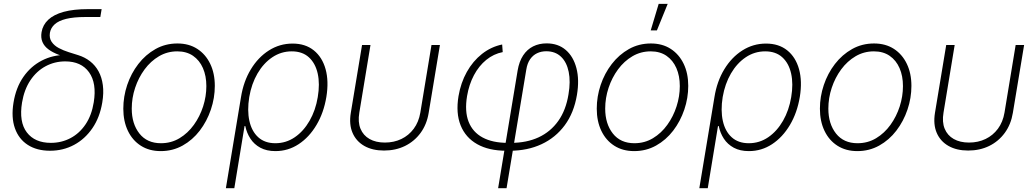

<svg xmlns="http://www.w3.org/2000/svg" viewBox="-20 -775 5390 999"><path d="M240.2 9.3Q171.9 9.3 124.8 -21Q77.6 -51.3 57.6 -107.7Q37.6 -164.1 50.3 -241.2Q63 -319.3 101.6 -374.8Q140.1 -430.2 197.3 -459.7Q254.4 -489.3 322.3 -489.3L355 -469.2Q316.4 -478.5 285.2 -490.2Q253.9 -502 232.2 -518.1Q210.4 -534.2 200.9 -556.4Q191.4 -578.6 196.3 -607.9Q202.6 -645.5 231.2 -672.4Q259.8 -699.2 311.3 -713.4Q362.8 -727.5 438.5 -727.5H508.8L502 -686.5H425.3Q363.8 -686.5 324.2 -676.8Q284.7 -667 264.4 -648.4Q244.1 -629.9 239.7 -604.5Q235.4 -576.7 248.8 -557.1Q262.2 -537.6 286.1 -524.9Q310.1 -512.2 337.2 -503.7Q364.3 -495.1 386.2 -488.3Q421.4 -477.5 448.7 -456.1Q476.1 -434.6 492.9 -403.6Q509.8 -372.6 515.1 -332Q520.5 -291.5 512.2 -242.2Q499.5 -164.6 460.9 -108.2Q422.4 -51.8 365.5 -21.2Q308.6 9.3 240.2 9.3ZM244.6 -31.7Q300.3 -31.7 346.9 -56.4Q393.6 -81.1 425.3 -128.2Q457 -175.3 467.8 -242.7Q483.9 -342.3 443.4 -398.9Q402.8 -455.6 319.3 -455.6Q264.2 -455.6 217 -430.2Q169.9 -404.8 137.9 -356.9Q106 -309.1 94.7 -241.7Q78.1 -140.6 119.6 -86.2Q161.1 -31.7 244.6 -31.7Z M816.4 11.2Q756.8 11.2 713.1 -16.6Q669.4 -44.4 645.5 -94.2Q621.6 -144 621.6 -209.5Q621.6 -272.5 641.8 -332.8Q662.1 -393.1 699.7 -441.9Q737.3 -490.7 789.1 -519.8Q840.8 -548.8 903.3 -548.8Q962.9 -548.8 1006.3 -520.8Q1049.8 -492.7 1073.7 -443.1Q1097.7 -393.6 1097.7 -328.1Q1097.7 -265.1 1077.1 -204.6Q1056.6 -144 1019.3 -95.2Q981.9 -46.4 930.2 -17.6Q878.4 11.2 816.4 11.2ZM817.4 -29.8Q870.6 -29.8 914.1 -55.9Q957.5 -82 988.8 -125.5Q1020 -168.9 1036.9 -221.4Q1053.7 -273.9 1053.7 -327.1Q1053.7 -379.9 1035.9 -420.7Q1018.1 -461.4 984.4 -484.6Q950.7 -507.8 902.3 -507.8Q850.6 -507.8 807.4 -482.4Q764.2 -457 732.4 -414.1Q700.7 -371.1 683.1 -318.1Q665.5 -265.1 665.5 -210Q665.5 -130.9 705.3 -80.3Q745.1 -29.8 817.4 -29.8Z M1155.3 204.1 1233.9 -269.5Q1247.1 -351.6 1285.2 -414.3Q1323.2 -477.1 1379.4 -512.7Q1435.5 -548.3 1502.4 -548.3Q1568.8 -548.3 1612.8 -512.9Q1656.7 -477.5 1674.1 -415Q1691.4 -352.5 1678.2 -271Q1664.6 -188.5 1626.7 -124.8Q1588.9 -61 1533.9 -24.9Q1479 11.2 1413.1 11.2Q1367.2 11.2 1334.7 -6.3Q1302.2 -23.9 1283 -53.5Q1263.7 -83 1256.3 -119.1H1252.4L1199.2 204.1ZM1412.6 -29.8Q1468.3 -29.8 1513.9 -61Q1559.6 -92.3 1590.8 -146.7Q1622.1 -201.2 1633.3 -269.5Q1645 -338.4 1633.1 -392.1Q1621.1 -445.8 1587.2 -476.8Q1553.2 -507.8 1498 -507.8Q1442.9 -507.8 1397 -477.1Q1351.1 -446.3 1319.8 -392.6Q1288.6 -338.9 1276.9 -270Q1265.6 -200.2 1277.6 -146Q1289.6 -91.8 1323.7 -60.8Q1357.9 -29.8 1412.6 -29.8Z M1978 8.3Q1918 8.3 1875.7 -15.6Q1833.5 -39.6 1814.5 -83.5Q1795.4 -127.4 1805.2 -187.5L1863.8 -541H1907.7L1849.6 -189Q1841.3 -140.1 1855.7 -105.2Q1870.1 -70.3 1902.8 -51.8Q1935.5 -33.2 1982.4 -33.2Q2029.8 -33.2 2068.4 -51.8Q2106.9 -70.3 2132.8 -105.2Q2158.7 -140.1 2167 -189L2225.1 -541H2269L2210.4 -187.5Q2200.7 -127.9 2168.5 -83.7Q2136.2 -39.6 2087.4 -15.6Q2038.6 8.3 1978 8.3Z M2571.8 204.1 2673.3 -408.2Q2681.2 -455.1 2701.9 -486.6Q2722.7 -518.1 2753.9 -533.7Q2785.2 -549.3 2824.2 -549.3Q2883.8 -549.3 2923.6 -515.1Q2963.4 -481 2979.2 -420.4Q2995.1 -359.9 2981.9 -281.2Q2966.3 -188 2918.5 -123.3Q2870.6 -58.6 2797.6 -24.7Q2724.6 9.3 2632.8 9.3H2614.3Q2523.4 9.3 2462.9 -24.9Q2402.3 -59.1 2376.7 -122.8Q2351.1 -186.5 2365.7 -274.9Q2377.4 -344.2 2408.9 -400.6Q2440.4 -457 2487.8 -494.4Q2535.2 -531.7 2592.8 -543.5L2595.7 -503.9Q2548.3 -494.6 2510 -463.4Q2471.7 -432.1 2446 -383.8Q2420.4 -335.4 2410.2 -275.4Q2397 -195.8 2418.2 -141.6Q2439.5 -87.4 2491.2 -59.6Q2543 -31.7 2621.1 -31.7H2639.6Q2720.2 -31.7 2782.5 -60.5Q2844.7 -89.4 2884.8 -145.8Q2924.8 -202.1 2938 -284.7Q2949.2 -350.6 2939 -401.1Q2928.7 -451.7 2898.9 -480Q2869.1 -508.3 2822.3 -508.3Q2795.9 -508.3 2774.4 -498Q2752.9 -487.8 2738.3 -466.8Q2723.6 -445.8 2718.3 -412.6L2615.7 204.1Z M3279.8 11.2Q3220.2 11.2 3176.5 -16.6Q3132.8 -44.4 3108.9 -94.2Q3085 -144 3085 -209.5Q3085 -272.5 3105.2 -332.8Q3125.5 -393.1 3163.1 -441.9Q3200.7 -490.7 3252.4 -519.8Q3304.2 -548.8 3366.7 -548.8Q3426.3 -548.8 3469.7 -520.8Q3513.2 -492.7 3537.1 -443.1Q3561 -393.6 3561 -328.1Q3561 -265.1 3540.5 -204.6Q3520 -144 3482.7 -95.2Q3445.3 -46.4 3393.6 -17.6Q3341.8 11.2 3279.8 11.2ZM3280.8 -29.8Q3334 -29.8 3377.4 -55.9Q3420.9 -82 3452.1 -125.5Q3483.4 -168.9 3500.2 -221.4Q3517.1 -273.9 3517.1 -327.1Q3517.1 -379.9 3499.3 -420.7Q3481.4 -461.4 3447.8 -484.6Q3414.1 -507.8 3365.7 -507.8Q3314 -507.8 3270.8 -482.4Q3227.5 -457 3195.8 -414.1Q3164.1 -371.1 3146.5 -318.1Q3128.9 -265.1 3128.9 -210Q3128.9 -130.9 3168.7 -80.3Q3208.5 -29.8 3280.8 -29.8ZM3365.7 -616.7 3407.2 -754.9H3454.1L3397.9 -616.7Z M3618.7 204.1 3697.3 -269.5Q3710.4 -351.6 3748.5 -414.3Q3786.6 -477.1 3842.8 -512.7Q3898.9 -548.3 3965.8 -548.3Q4032.2 -548.3 4076.2 -512.9Q4120.1 -477.5 4137.5 -415Q4154.8 -352.5 4141.6 -271Q4127.9 -188.5 4090.1 -124.8Q4052.2 -61 3997.3 -24.9Q3942.4 11.2 3876.5 11.2Q3830.6 11.2 3798.1 -6.3Q3765.6 -23.9 3746.3 -53.5Q3727.1 -83 3719.7 -119.1H3715.8L3662.6 204.1ZM3876 -29.8Q3931.6 -29.8 3977.3 -61Q4022.9 -92.3 4054.2 -146.7Q4085.4 -201.2 4096.7 -269.5Q4108.4 -338.4 4096.4 -392.1Q4084.5 -445.8 4050.5 -476.8Q4016.6 -507.8 3961.4 -507.8Q3906.2 -507.8 3860.4 -477.1Q3814.5 -446.3 3783.2 -392.6Q3752 -338.9 3740.2 -270Q3729 -200.2 3741 -146Q3752.9 -91.8 3787.1 -60.8Q3821.3 -29.8 3876 -29.8Z M4440.9 11.2Q4381.3 11.2 4337.6 -16.6Q4293.9 -44.4 4270 -94.2Q4246.1 -144 4246.1 -209.5Q4246.1 -272.5 4266.4 -332.8Q4286.6 -393.1 4324.2 -441.9Q4361.8 -490.7 4413.6 -519.8Q4465.3 -548.8 4527.8 -548.8Q4587.4 -548.8 4630.9 -520.8Q4674.3 -492.7 4698.2 -443.1Q4722.2 -393.6 4722.2 -328.1Q4722.2 -265.1 4701.7 -204.6Q4681.2 -144 4643.8 -95.2Q4606.4 -46.4 4554.7 -17.6Q4502.9 11.2 4440.9 11.2ZM4441.9 -29.8Q4495.1 -29.8 4538.6 -55.9Q4582 -82 4613.3 -125.5Q4644.5 -168.9 4661.4 -221.4Q4678.2 -273.9 4678.2 -327.1Q4678.2 -379.9 4660.4 -420.7Q4642.6 -461.4 4608.9 -484.6Q4575.2 -507.8 4526.9 -507.8Q4475.1 -507.8 4431.9 -482.4Q4388.7 -457 4356.9 -414.1Q4325.2 -371.1 4307.6 -318.1Q4290 -265.1 4290 -210Q4290 -130.9 4329.8 -80.3Q4369.6 -29.8 4441.9 -29.8Z M5017.6 8.3Q4957.5 8.3 4915.3 -15.6Q4873 -39.6 4854 -83.5Q4835 -127.4 4844.7 -187.5L4903.3 -541H4947.3L4889.2 -189Q4880.9 -140.1 4895.3 -105.2Q4909.7 -70.3 4942.4 -51.8Q4975.1 -33.2 5022 -33.2Q5069.3 -33.2 5107.9 -51.8Q5146.5 -70.3 5172.4 -105.2Q5198.2 -140.1 5206.5 -189L5264.6 -541H5308.6L5250 -187.5Q5240.2 -127.9 5208 -83.7Q5175.8 -39.6 5127 -15.6Q5078.1 8.3 5017.6 8.3Z"/></svg>

Font: Inter 17pt ExtraLight
Style: Italic
Weight: 250
Italic angle: -9.3988°
Version: Version 4.001;git-66647c0bb